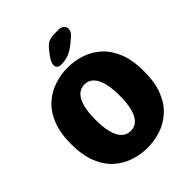

<svg xmlns="http://www.w3.org/2000/svg" viewBox="-228 -938 1076 1076"><g transform="rotate(-45 309.5 -400.0)"><path d="M310 10.5Q257 10.5 205.8 -6Q154.5 -22.5 112.5 -59.2Q70.5 -96 45.5 -157.2Q20.5 -218.5 20.5 -307.5Q20.5 -396.5 45.5 -457.5Q70.5 -518.5 112.5 -555.2Q154.5 -592 205.8 -608.5Q257 -625 310 -625Q362.5 -625 413.8 -608.5Q465 -592 506.8 -555.2Q548.5 -518.5 573.5 -457.5Q598.5 -396.5 598.5 -307.5Q598.5 -218.5 573.5 -157.2Q548.5 -96 506.8 -59.2Q465 -22.5 413.8 -6Q362.5 10.5 310 10.5ZM310 -123Q341.5 -123 362.8 -144.2Q384 -165.5 394.8 -206.8Q405.5 -248 405.5 -307.5Q405.5 -366.5 394.8 -407.5Q384 -448.5 362.8 -470Q341.5 -491.5 310 -491.5Q278 -491.5 256.5 -470Q235 -448.5 224.2 -407.5Q213.5 -366.5 213.5 -307.5Q213.5 -248 224.2 -206.8Q235 -165.5 256.5 -144.2Q278 -123 310 -123ZM297 -661.5Q281 -661.5 272.2 -669.2Q263.5 -677 263.5 -690Q263.5 -710 282.5 -736.5L295 -753.5Q320 -787.5 339.2 -799.2Q358.5 -811 396.5 -811H424Q444.5 -811 456.2 -800.5Q468 -790 468 -774.5Q468 -753 444.5 -732.5L417 -709.5Q386.5 -683.5 358 -672.5Q329.5 -661.5 297 -661.5Z"/></g></svg>

Font: Sono Monospace ExtraBold
Style: Regular
Weight: 800
Version: Version 2.112